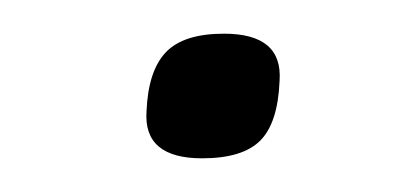

<svg xmlns="http://www.w3.org/2000/svg" viewBox="-20 -351 247 114"><path d="M67 -285Q68 -309 78.5 -320Q89 -331 113 -331Q148 -331 146 -303Q145 -278 134.5 -267.5Q124 -257 100 -257Q65 -257 67 -285Z"/></svg>

Font: Georama Expanded Light
Style: Italic
Weight: 300
Width: 7
Italic angle: -9°
Designer: Jean-Baptiste Levee
Foundry: Production Type
Version: Version 1.000